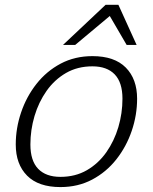

<svg xmlns="http://www.w3.org/2000/svg" viewBox="-20 -750 622 780"><path d="M355.5 -522Q445 -522 491 -475.5Q537 -429 537 -349Q537 -282.5 515.2 -218.5Q493.5 -154.5 452.8 -102.8Q412 -51 354.5 -20.5Q297 10 225.5 10Q136 10 90 -36.5Q44 -83 44 -163Q44 -229.5 65.8 -293.5Q87.5 -357.5 128.2 -409.2Q169 -461 226.5 -491.5Q284 -522 355.5 -522ZM225.5 -31.5Q286 -31.5 332.8 -58.5Q379.5 -85.5 411.8 -131.2Q444 -177 460.8 -233.5Q477.5 -290 477.5 -349Q477.5 -415 446 -447.8Q414.5 -480.5 355.5 -480.5Q295 -480.5 248.2 -453.5Q201.5 -426.5 169.2 -380.8Q137 -335 120.2 -278.5Q103.5 -222 103.5 -163Q103.5 -97 135 -64.2Q166.5 -31.5 225.5 -31.5ZM236 -567.5 409 -730.5H461L535 -567.5H494.5L426 -685L285.5 -567.5Z"/></svg>

Font: Newsreader Caption Light
Style: Italic
Weight: 300
Italic angle: -17°
Designer: Hugues Gentile
Foundry: Production Type
Version: Version 1.001